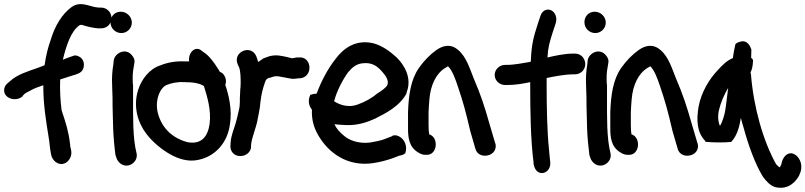

<svg xmlns="http://www.w3.org/2000/svg" viewBox="-23 -766 3922 935"><path d="M-3 -326C-3 -298 24 -283 48 -283C62 -283 76 -287 87 -297V-299L98 -310C99 -311 109 -317 125 -325C142 -335 161 -342 188 -351C187 -259 202 -172 214 -97C218 -75 220 -42 225 -18L228 -5C231 5 241 18 247 22C286 53 330 12 324 -30L322 -41C320 -45 319 -52 318 -66C311 -126 297 -169 277 -229C271 -274 268 -327 270 -379C293 -386 322 -396 332 -399C350 -404 373 -410 381 -429C391 -451 385 -479 363 -490C355 -494 344 -499 334 -494L311 -486C303 -484 294 -479 283 -475C301 -550 324 -615 364 -643C366 -644 369 -645 370 -645C374 -645 376 -645 382 -643C397 -638 428 -630 454 -628H470C498 -628 520 -650 520 -678C520 -704 499 -729 470 -729H460C454 -730 445 -730 436 -732C419 -736 393 -746 369 -746C355 -746 340 -742 326 -732C278 -697 244 -639 224 -572C211 -536 201 -497 194 -448C182 -444 166 -437 154 -433C114 -419 60 -403 25 -370L11 -358C2 -350 -3 -338 -3 -326Z M515 -658C515 -627 540 -605 568 -605C596 -605 619 -628 619 -656C619 -685 594 -709 565 -709C534 -709 515 -684 515 -658ZM523 -352C523 -332 525 -311 525 -289C525 -267 525 -242 526 -217L528 -141C529 -104 535 -41 539 -13V-11C541 -6 542 -5 544 3C548 16 557 25 563 30C600 59 652 23 642 -20C623 -92 625 -200 625 -289V-355H624C622 -386 623 -415 628 -439L631 -457C635 -474 628 -487 621 -495C590 -536 537 -508 531 -473V-472L529 -452C524 -424 521 -389 523 -352Z M650 -329C623 -245 650 -166 690 -114C721 -73 767 -36 807 -14C841 5 892 25 945 12C1025 -5 1086 -71 1097 -163C1108 -233 1091 -303 1074 -353C1083 -374 1073 -400 1057 -412H1055L1046 -418C1044 -423 1041 -429 1036 -435C1020 -461 995 -496 967 -513L959 -519C929 -545 892 -511 898 -467H875C833 -469 793 -462 759 -448C704 -431 666 -379 650 -329ZM749 -204C726 -274 757 -338 786 -351C808 -361 841 -368 873 -366H874C916 -366 948 -361 970 -347C986 -296 1006 -230 998 -165C989 -96 954 -61 888 -74C823 -92 771 -135 749 -204Z M1099 -52C1099 -32 1114 -6 1147 -6C1174 -6 1194 -23 1199 -44V-47L1200 -64C1204 -98 1222 -137 1231 -181V-182C1235 -207 1243 -234 1245 -267C1250 -309 1256 -332 1267 -364C1272 -380 1277 -385 1297 -389L1309 -393C1319 -396 1333 -395 1345 -392C1402 -381 1402 -382 1402 -382C1411 -382 1420 -383 1434 -385H1442C1505 -396 1494 -495 1430 -486H1421C1413 -485 1410 -484 1398 -482L1396 -483L1380 -487C1371 -489 1363 -491 1357 -492L1339 -495C1313 -499 1291 -494 1277 -488L1258 -481C1252 -475 1243 -471 1234 -464C1232 -473 1229 -482 1225 -492C1200 -552 1110 -514 1134 -454C1138 -443 1140 -442 1142 -437C1148 -418 1149 -391 1149 -362C1149 -349 1148 -337 1147 -330V-328C1147 -314 1145 -301 1145 -285V-270C1145 -262 1144 -250 1143 -242C1137 -217 1131 -186 1123 -161C1115 -134 1102 -105 1100 -71Z M1488 -304C1474 -273 1483 -248 1496 -232C1494 -183 1505 -145 1527 -107C1578 -19 1670 45 1790 29C1825 24 1855 16 1885 6L1922 -8C1937 -10 1945 -15 1949 -19L1950 -18C1963 -53 1947 -84 1928 -97C1916 -106 1903 -110 1888 -105L1887 -103L1848 -88C1832 -82 1810 -77 1780 -72C1726 -65 1677 -82 1651 -106C1632 -122 1616 -138 1606 -161C1621 -159 1641 -158 1660 -157C1717 -154 1766 -171 1803 -188C1853 -213 1925 -249 1957 -312V-316C1985 -387 1945 -450 1909 -486C1877 -515 1840 -543 1796 -555C1709 -576 1649 -530 1611 -479C1576 -435 1542 -373 1519 -310C1503 -309 1494 -306 1488 -304ZM1604 -273C1617 -323 1646 -378 1672 -414C1695 -441 1714 -455 1744 -458C1790 -463 1815 -443 1838 -417C1857 -396 1872 -372 1863 -351C1856 -339 1836 -324 1816 -312C1789 -289 1754 -269 1716 -256C1676 -242 1634 -253 1604 -273Z M1964 -158C1964 -121 1961 -66 1999 -34C2011 -24 2028 -12 2049 -12H2057C2081 -12 2099 -34 2099 -62C2099 -86 2088 -105 2067 -112C2065 -121 2064 -140 2064 -158V-219C2065 -239 2066 -260 2068 -282C2074 -356 2103 -407 2141 -433H2142C2151 -439 2158 -443 2158 -443C2158 -443 2159 -443 2161 -441C2179 -423 2194 -383 2206 -347C2232 -270 2244 -227 2267 -128L2292 -42C2300 -11 2331 -3 2355 -10C2378 -16 2396 -36 2390 -66L2389 -67L2363 -155C2334 -257 2318 -304 2284 -384C2265 -431 2248 -489 2209 -522C2171 -555 2134 -544 2103 -523C2072 -501 2042 -471 2017 -435C1977 -378 1967 -302 1964 -221Z M2386 -401C2386 -373 2410 -352 2437 -352H2445C2490 -352 2525 -359 2559 -366V-352C2559 -227 2561 -88 2575 23L2576 37L2577 38C2590 102 2666 81 2656 18C2654 4 2654 -2 2651 -34C2641 -124 2639 -250 2639 -356V-386C2671 -393 2728 -404 2768 -404H2777C2803 -404 2827 -424 2827 -454C2827 -480 2808 -505 2777 -505H2768C2725 -505 2677 -494 2643 -486C2646 -537 2653 -559 2669 -610L2683 -652C2693 -683 2678 -708 2661 -716C2645 -724 2619 -719 2609 -689L2595 -647C2576 -588 2565 -550 2562 -469V-468C2562 -468 2561 -467 2561 -465C2525 -459 2482 -450 2444 -450H2437C2408 -450 2386 -427 2386 -401Z M2823 -658C2823 -627 2848 -605 2876 -605C2904 -605 2927 -628 2927 -656C2927 -685 2902 -709 2873 -709C2842 -709 2823 -684 2823 -658ZM2831 -352C2831 -332 2833 -311 2833 -289C2833 -267 2833 -242 2834 -217L2836 -141C2837 -104 2843 -41 2847 -13V-11C2849 -6 2850 -5 2852 3C2856 16 2865 25 2871 30C2908 59 2960 23 2950 -20C2931 -92 2933 -200 2933 -289V-355H2932C2930 -386 2931 -415 2936 -439L2939 -457C2943 -474 2936 -487 2929 -495C2898 -536 2845 -508 2839 -473V-472L2837 -452C2832 -424 2829 -389 2831 -352Z M2949 -158C2949 -121 2946 -66 2984 -34C2996 -24 3013 -12 3034 -12H3042C3066 -12 3084 -34 3084 -62C3084 -86 3073 -105 3052 -112C3050 -121 3049 -140 3049 -158V-219C3050 -239 3051 -260 3053 -282C3059 -356 3088 -407 3126 -433H3127C3136 -439 3143 -443 3143 -443C3143 -443 3144 -443 3146 -441C3164 -423 3179 -383 3191 -347C3217 -270 3229 -227 3252 -128L3277 -42C3285 -11 3316 -3 3340 -10C3363 -16 3381 -36 3375 -66L3374 -67L3348 -155C3319 -257 3303 -304 3269 -384C3250 -431 3233 -489 3194 -522C3156 -555 3119 -544 3088 -523C3057 -501 3027 -471 3002 -435C2962 -378 2952 -302 2949 -221Z M3379 -247C3368 -183 3370 -121 3412 -79V-75H3417C3451 -72 3504 -71 3538 -75C3566 -104 3578 -149 3585 -192C3588 -178 3593 -160 3598 -145C3620 -63 3654 33 3692 94C3710 119 3728 137 3751 145C3820 162 3855 113 3868 90L3876 70C3888 29 3866 -5 3845 -15C3828 -25 3802 -20 3788 13C3785 19 3784 24 3782 34L3775 48C3775 48 3774 48 3773 49C3769 46 3764 42 3756 33C3694 -79 3647 -241 3634 -404C3633 -408 3632 -411 3632 -414C3638 -424 3643 -443 3644 -468C3645 -473 3643 -479 3635 -484C3636 -495 3635 -512 3636 -525C3632 -537 3617 -576 3579 -562C3567 -559 3562 -555 3558 -550C3555 -535 3549 -509 3546 -483C3516 -471 3496 -450 3472 -424C3431 -381 3392 -317 3379 -247ZM3478 -229C3487 -268 3504 -306 3523 -338C3518 -301 3514 -259 3508 -224C3505 -206 3494 -169 3483 -153C3475 -169 3471 -199 3478 -229Z"/></svg>

Font: Stray Cat
Style: ExBlkCn
Weight: 1000
Version: Version 1.0